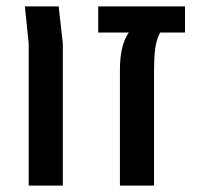

<svg xmlns="http://www.w3.org/2000/svg" viewBox="-20 -582 647 602"><path d="M70 -445 58 -562H164L177 -445V0H70Z M356 -363Q356 -441 384 -480H288V-562H560V-480H482Q470 -457 466.5 -428.5Q463 -400 463 -363V0H356Z"/></svg>

Font: Assistant SemiBold
Style: Regular
Weight: 600
Designer: Hebrew By Ben Nathan, Latin by Paul Hunt
Version: Version 2.001; ttfautohint (v1.6)